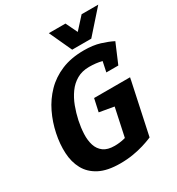

<svg xmlns="http://www.w3.org/2000/svg" viewBox="-204 -995 1046 1133"><g transform="rotate(-30 319.0 -428.5)"><path d="M407 -576Q359 -576 323.2 -555.5Q287.3 -535 262.2 -500Q237 -465 220.8 -422Q204.7 -379 195 -334Q185.7 -289.7 183.8 -247.2Q182 -204.7 192.8 -170.7Q203.7 -136.7 230.7 -116.7Q257.7 -96.7 305.7 -96.7Q339 -96.7 371 -104.5Q403 -112.3 437 -122.3L508.3 -37Q508.3 -37 491.2 -30Q474 -23 443.2 -13.5Q412.3 -4 371.5 3Q330.7 10 282.7 10Q195.7 10 141.8 -18Q88 -46 61.7 -94.5Q35.3 -143 32.2 -205Q29 -267 43 -334Q57 -402 86.7 -463.5Q116.3 -525 163.2 -573Q210 -621 275.8 -648.5Q341.7 -676 428.7 -676Q491 -676 537.3 -661.7Q583.7 -647.3 617.3 -630L568.7 -538Q529.7 -556.3 492 -566.2Q454.3 -576 407 -576ZM375 -82.3 439.7 -385.3H582.7L508.3 -37ZM341 -402H586L558.7 -273.7L322 -315.3ZM479 -496.7 507.3 -630H617.3L560.7 -496.7ZM385 -713.7 524.3 -867H637.7L501.7 -713.7ZM488.3 -713.7H371.7L301 -867H414.3Z"/></g></svg>

Font: Epunda Slab Light
Style: Italic
Weight: 300
Italic angle: -12°
Designer: Simon Atzbach
Foundry: typofactur
Version: Version 1.102